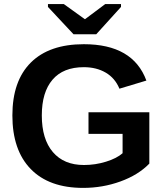

<svg xmlns="http://www.w3.org/2000/svg" viewBox="-20 -916 818 946"><path d="M393.6 -103Q449.7 -103 502.4 -119.4Q555.2 -135.7 584 -161.1V-256.3H416V-362.8H715.8V-109.9Q661.1 -53.7 573.5 -22Q485.8 9.8 389.6 9.8Q221.7 9.8 131.3 -83.3Q41 -176.3 41 -347.2Q41 -517.1 131.8 -607.7Q222.7 -698.2 393.1 -698.2Q635.3 -698.2 701.2 -519L568.4 -479Q546.9 -531.2 501 -558.1Q455.1 -585 393.1 -585Q291.5 -585 238.8 -523.4Q186 -461.9 186 -347.2Q186 -230.5 240.5 -166.7Q294.9 -103 393.6 -103ZM454.1 -747.1H342.3L216.3 -881.8V-896H294.4L397.5 -821.8H399.4L498.5 -896H576.2V-881.8Z"/></svg>

Font: Liberation Sans
Style: Bold
Weight: 700
Designer: Steve Matteson
Foundry: Ascender Corporation
Version: Version 2.1.5